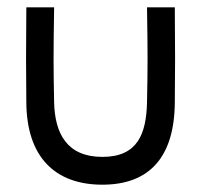

<svg xmlns="http://www.w3.org/2000/svg" viewBox="-20 -490 550 525"><path d="M128 -470H52C51 -336 51 -314 52 -210C53 -61 130 15 260 15C390 15 457 -62 458 -210C459 -314 459 -336 458 -470H382C384 -336 384 -314 382 -210C380 -125 357 -61 260 -61C163 -61 130 -125 128 -210C126 -314 126 -336 128 -470Z"/></svg>

Font: Kreadon Medium
Style: Regular
Weight: 500
Designer: kohakuno
Foundry: StudioGnu
Version: Version 1.000;Glyphs 3.1.2 (3151)